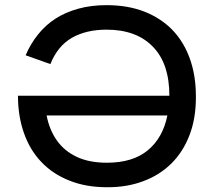

<svg xmlns="http://www.w3.org/2000/svg" viewBox="-20 -732 851 764"><path d="M410 13H405.5Q321.5 13 256 -13.5Q190 -39.5 144.5 -87.5Q99 -135 75.5 -202Q51.5 -269.5 51.5 -351H654Q654 -480 587.5 -547Q522 -614 404 -614Q323 -614 266 -581.5Q209 -548.5 180.5 -477L82 -512Q101.5 -558 131.5 -595Q161 -632 201 -658Q241 -683.5 292 -697.5Q342.5 -711.5 404 -711.5Q488 -711.5 554 -686Q620 -660 666 -613Q711.5 -565.5 735.5 -498.5Q759.5 -431.5 759.5 -349V-344Q759.5 -261 734.5 -195.5Q709 -128 662 -81.5Q615 -35 550 -11Q486 13 410 13ZM405.5 -84.5Q508.5 -84.5 568.2 -134Q628 -183.5 646 -272.5H165.5Q176.5 -215.5 206 -173.5Q235.5 -131.5 285 -108Q334.5 -84.5 405.5 -84.5Z"/></svg>

Font: Acari Sans Neue SemiBold
Style: Regular
Weight: 600
Designer: Alfredo Marco Pradil (font), Cristiano Sobral (main changes)
Foundry: Hanken Design Co. (font), Cristiano Sobral (main changes)
Version: Version 2.459;March 19, 2022;FontCreator 14.0.0.2808 64-bit;